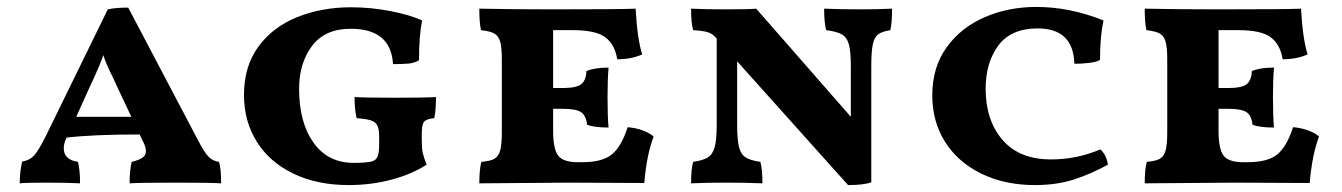

<svg xmlns="http://www.w3.org/2000/svg" viewBox="-20 -527 3872 554"><path d="M618 2Q588 0 492 0Q383 0 354 2Q354 -36 360 -60Q381 -65 391 -72Q401 -79 401 -91Q401 -102 394 -116L383 -139Q250 -139 172 -130L171 -127Q164 -113 164 -99Q164 -66 205 -60Q211 -36 211 2Q173 0 115 0Q54 0 37 2Q37 -32 44 -61Q65 -64 78 -78Q91 -92 112 -134L291 -500Q305 -503 319 -504Q333 -505 350 -505L550 -125Q570 -86 582.5 -74Q595 -62 612 -60Q618 -42 618 2ZM359 -190 316 -281 307 -301Q288 -338 278 -368Q271 -346 252 -304L242 -283L200 -190Z M684 -253Q684 -336 726 -393Q768 -450 838.5 -478Q909 -506 993 -506Q1050 -506 1106.5 -495Q1163 -484 1198 -468Q1189 -424 1189 -353Q1175 -345 1158.5 -343.5Q1142 -342 1114 -342Q1108 -444 992 -444Q917 -444 880 -394Q843 -344 843 -271Q843 -174 884.5 -115.5Q926 -57 1001 -57Q1035 -57 1052 -61Q1064 -64 1069 -74Q1074 -84 1074 -111V-134Q1074 -154 1069 -164.5Q1064 -175 1050.5 -179.5Q1037 -184 1009 -186Q1003 -212 1003 -247Q1034 -245 1120 -245Q1207 -245 1238 -247Q1238 -210 1233 -186Q1210 -184 1203.5 -175.5Q1197 -167 1197 -142V-122Q1197 -98 1200 -85Q1203 -72 1211 -52Q1170 -25 1111 -9Q1052 7 986 7Q895 7 826.5 -26Q758 -59 721 -118Q684 -177 684 -253Z M1866 -133Q1846 -81 1839 1L1621 0L1363 2Q1363 -38 1369 -60Q1394 -62 1406 -68.5Q1418 -75 1423 -92Q1428 -109 1428 -145V-356Q1428 -391 1423 -407.5Q1418 -424 1406 -430.5Q1394 -437 1368 -440Q1363 -460 1363 -502Q1459 -500 1576 -500Q1771 -500 1814 -502Q1819 -414 1833 -370Q1802 -356 1761 -356Q1754 -399 1726.5 -419.5Q1699 -440 1633 -440H1576V-273H1604Q1643 -273 1657 -284Q1671 -295 1672 -322Q1696 -332 1736 -332Q1733 -298 1733 -246Q1733 -189 1736 -159Q1695 -159 1674 -167Q1671 -194 1656.5 -203.5Q1642 -213 1604 -213H1576V-150Q1576 -97 1590.5 -78Q1605 -59 1647 -59H1660Q1718 -59 1745.5 -81.5Q1773 -104 1791 -160Q1815 -158 1835 -150.5Q1855 -143 1866 -133Z M2554 -502Q2554 -461 2549 -440Q2525 -436 2514 -428Q2503 -420 2498.5 -399.5Q2494 -379 2494 -334V-1Q2472 7 2427 7L2107 -350V-166Q2107 -123 2112.5 -102Q2118 -81 2132 -72.5Q2146 -64 2174 -60Q2180 -38 2180 2Q2130 0 2080 0Q2016 0 1974 2Q1974 -38 1980 -60Q2008 -64 2022 -72.5Q2036 -81 2042 -102Q2048 -123 2048 -166V-416L2044 -420Q2035 -430 2022.5 -434Q2010 -438 1980 -440Q1974 -462 1974 -502Q2016 -500 2075 -500Q2141 -500 2162 -502L2435 -190V-334Q2435 -378 2429.5 -398.5Q2424 -419 2409.5 -427.5Q2395 -436 2364 -440Q2358 -460 2358 -502Q2408 -500 2464 -500Q2510 -500 2554 -502Z M3154 -354Q3144 -348 3122.5 -345.5Q3101 -343 3080 -343Q3077 -445 2974 -445Q2897 -445 2860.5 -395.5Q2824 -346 2824 -271Q2824 -180 2872.5 -123.5Q2921 -67 3013 -67Q3087 -67 3155 -96Q3172 -81 3177 -52Q3128 -25 3078.5 -9Q3029 7 2966 7Q2879 7 2811.5 -26Q2744 -59 2707 -117.5Q2670 -176 2670 -252Q2670 -333 2711.5 -390.5Q2753 -448 2821.5 -477.5Q2890 -507 2970 -507Q3067 -507 3164 -468Q3154 -421 3154 -354Z M3786 -133Q3766 -81 3759 1L3541 0L3283 2Q3283 -38 3289 -60Q3314 -62 3326 -68.5Q3338 -75 3343 -92Q3348 -109 3348 -145V-356Q3348 -391 3343 -407.5Q3338 -424 3326 -430.5Q3314 -437 3288 -440Q3283 -460 3283 -502Q3379 -500 3496 -500Q3691 -500 3734 -502Q3739 -414 3753 -370Q3722 -356 3681 -356Q3674 -399 3646.5 -419.5Q3619 -440 3553 -440H3496V-273H3524Q3563 -273 3577 -284Q3591 -295 3592 -322Q3616 -332 3656 -332Q3653 -298 3653 -246Q3653 -189 3656 -159Q3615 -159 3594 -167Q3591 -194 3576.5 -203.5Q3562 -213 3524 -213H3496V-150Q3496 -97 3510.5 -78Q3525 -59 3567 -59H3580Q3638 -59 3665.5 -81.5Q3693 -104 3711 -160Q3735 -158 3755 -150.5Q3775 -143 3786 -133Z"/></svg>

Font: Vollkorn SC
Style: Bold
Weight: 700
Designer: Friedrich Althausen
Foundry: Friedrich Althausen
Version: Version 4.015